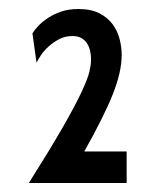

<svg xmlns="http://www.w3.org/2000/svg" viewBox="-20 -726 355 426"><path d="M44 -320H261V-390H167C196.3 -442 217.5 -484.5 230.5 -517.5C243.5 -550.5 250 -579.3 250 -604C250 -615.3 248.5 -627 245.5 -639C242.5 -651 237.3 -662 230 -672C222.7 -682 212.8 -690.2 200.5 -696.5C188.2 -702.8 172.7 -706 154 -706C140 -706 127.5 -704.2 116.5 -700.5C105.5 -696.8 95.7 -692.2 87 -686.5C78.3 -680.8 71 -674.8 65 -668.5C59 -662.2 54.7 -656.7 52 -652L61 -587C63 -591 66.2 -596.3 70.5 -603C74.8 -609.7 80.5 -616.2 87.5 -622.5C94.5 -628.8 102.3 -634.3 111 -639C119.7 -643.7 129.7 -646 141 -646C154.3 -646 164.5 -641.3 171.5 -632C178.5 -622.7 182 -609.7 182 -593C182 -586.3 180.8 -577.8 178.5 -567.5C176.2 -557.2 170.3 -542 161 -522C151.7 -502 137.8 -476 119.5 -444C101.2 -412 76 -370.7 44 -320Z"/></svg>

Font: Cabin Condensed
Style: Regular
Weight: 400
Designer: Pablo Impallari
Foundry: Pablo Impallari. www.impallari.com Igino Marini. www.ikern.com
Version: Version 1.006